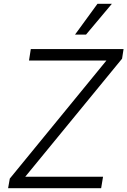

<svg xmlns="http://www.w3.org/2000/svg" viewBox="-20 -984 666 1004"><path d="M22.4 0 31.2 -50.1 536.6 -667.6H131.7L141 -727.3H626.1L618.3 -677.2L111.9 -59.7H518.8L508.9 0ZM372.2 -802.9 489.7 -964.1H565L429.7 -802.9Z"/></svg>

Font: Karasuma Gothic
Style: Light Italic
Weight: 300
Italic angle: 9.39998°
Designer: Rasmus Andersson / Ryoko Nishizuka
Foundry: rsms
Version: Version 1.00